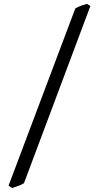

<svg xmlns="http://www.w3.org/2000/svg" viewBox="-20 -801 509 985"><path d="M103 138.7Q98.1 142.1 90.3 145.8Q82.5 149.4 73.7 152.6Q64.9 155.8 56.4 158.7Q47.9 161.6 42 163.6L23.9 151.4L366.2 -757.3Q379.4 -765.6 395.5 -771.5Q411.6 -777.3 425.8 -781.2L443.8 -770.5Z"/></svg>

Font: Gentium Unicode
Style: Regular
Weight: 400
Version: Version 1.009